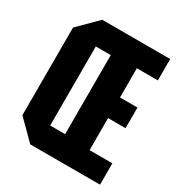

<svg xmlns="http://www.w3.org/2000/svg" viewBox="-166 -817 878 934"><g transform="rotate(30 273.5 -350.0)"><path d="M34 -104V-596L138 -700H520V-580H402V-416H500V-300H402V-120H530V0H138ZM176 -572V-128H260V-572Z"/></g></svg>

Font: Tektur Condensed SemiBold
Style: Regular
Weight: 600
Width: 3
Designer: Adam Jagosz
Foundry: Adam Jagosz
Version: Version 1.005;gftools[0.9.30]